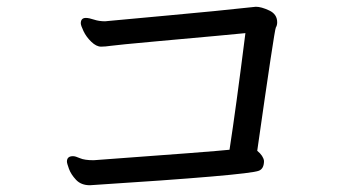

<svg xmlns="http://www.w3.org/2000/svg" viewBox="-20 -619 1040 568"><path d="M246 -71Q220 -71 205 -87Q190 -103 184 -119.5Q178 -136 178 -141Q178 -157 196 -157Q203 -157 216.5 -151Q230 -145 257 -145Q614 -171 659 -176Q678 -299 706 -521Q677 -518 621.5 -513Q566 -508 445.5 -497Q325 -486 308 -483.5Q291 -481 279 -481Q265 -481 250 -495.5Q235 -510 227 -527Q219 -544 219 -550Q219 -566 234 -566Q243 -566 258 -561Q273 -556 291 -556L301 -557Q341 -561 479.5 -573.5Q618 -586 737 -599Q753 -599 776.5 -588Q800 -577 800 -553Q800 -544 796 -537.5Q792 -531 741 -173Q759 -158 761 -143Q761 -120 746 -114Q715 -101 246 -71Z"/></svg>

Font: LXGW WenKai Medium
Style: Regular
Weight: 500
Designer: LXGW / Fontworks Inc.
Foundry: LXGW / Fontworks Inc.
Version: Version 1.501; October 10, 2024